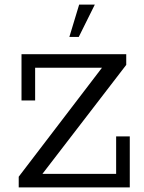

<svg xmlns="http://www.w3.org/2000/svg" viewBox="-20 -820 632 840"><path d="M61.9 0V-46.9L426.2 -523.7H133.7V-380.4H74.1V-583H532.3V-536.1L165.6 -59.3H488.1V-223.2H547.8V0ZM283.5 -658.5 326.3 -799.8H394.8L324.6 -658.5Z"/></svg>

Font: Rokkitt SemiBold
Style: Regular
Weight: 600
Designer: Vernon Adams
Foundry: Vernon Adams
Version: Version 3.103